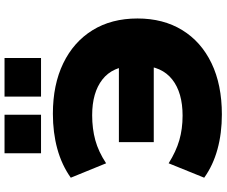

<svg xmlns="http://www.w3.org/2000/svg" viewBox="-94 -870 975 826"><g transform="rotate(-90 393.0 -456.5)"><path d="M314 11Q233 11 164 -8Q95 -27 42 -65L104 -218Q155 -186 203.5 -172Q252 -158 309 -158Q408 -158 464.5 -202.5Q521 -247 524 -334L559 -282H195V-432H559L524 -370Q521 -459 464.5 -503Q408 -547 311 -547Q253 -547 203.5 -533.5Q154 -520 104 -487L42 -639Q97 -678 166.5 -697Q236 -716 317 -716Q442 -716 534 -671.5Q626 -627 676.5 -545.5Q727 -464 727 -352Q727 -241 677 -159.5Q627 -78 534.5 -33.5Q442 11 314 11ZM391 -767V-924H557V-767ZM147 -767V-924H313V-767Z"/></g></svg>

Font: Nunito Sans 10pt SemiExpanded Black
Style: Regular
Weight: 900
Width: 6
Designer: Vernon Adams
Foundry: Vernon Adams
Version: Version 3.101;gftools[0.9.27]